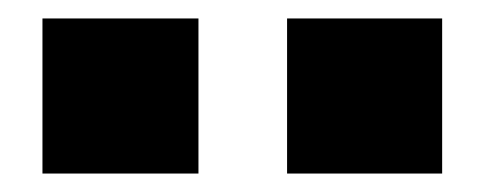

<svg xmlns="http://www.w3.org/2000/svg" viewBox="-20 -769 525 208"><path d="M291 -581V-749H459V-581ZM26 -581V-749H195V-581Z"/></svg>

Font: M PLUS 1 ExtraBold
Style: Regular
Weight: 800
Designer: Coji Morishita
Foundry: UNDERFOREST DESIGN
Version: Version 1.001